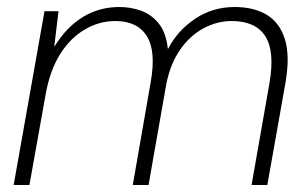

<svg xmlns="http://www.w3.org/2000/svg" viewBox="-20 -528 880 548"><path d="M19 0 107 -496H147L135 -396H136Q170 -451 216.5 -479.5Q263 -508 321 -508Q353 -508 382.5 -497.5Q412 -487 433 -461Q454 -435 459 -389H460Q487 -441 537 -474.5Q587 -508 650 -508Q704 -508 741 -486Q778 -464 793 -416.5Q808 -369 795 -293L743 0H698L749 -290Q765 -382 737 -425Q709 -468 641 -468Q600 -468 561.5 -447.5Q523 -427 495 -387.5Q467 -348 455 -290L404 0H359L410 -293Q426 -382 399 -425Q372 -468 309 -468Q263 -468 221.5 -443.5Q180 -419 151 -372.5Q122 -326 110 -257L64 0Z"/></svg>

Font: DM Sans 28pt ExtraLight
Style: Italic
Weight: 250
Italic angle: -10°
Version: Version 4.004;gftools[0.9.30]